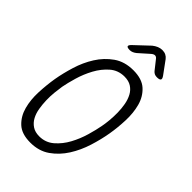

<svg xmlns="http://www.w3.org/2000/svg" viewBox="-280 -1050 1160 1160"><g transform="rotate(45 300.0 -470.0)"><path d="M230 -55Q283 -55 322.5 -89Q362 -123 388.5 -172Q415 -221 430.5 -274.5Q446 -328 453 -367Q458 -392 461 -425Q464 -458 463.5 -492Q463 -526 457 -559Q451 -592 437 -618Q423 -644 399 -659.5Q375 -675 339 -675Q285 -675 246 -641Q207 -607 180.5 -558Q154 -509 138.5 -456Q123 -403 116 -365Q112 -340 108.5 -307Q105 -274 106 -239.5Q107 -205 112.5 -172Q118 -139 132 -113Q146 -87 170 -71Q194 -55 230 -55ZM218 10Q144 10 105 -26.5Q66 -63 51 -119Q36 -175 39 -241Q42 -307 52 -367Q62 -425 82 -490.5Q102 -556 137 -611.5Q172 -667 224 -703.5Q276 -740 350 -740Q424 -740 463.5 -704Q503 -668 518 -613Q533 -558 530.5 -492.5Q528 -427 518 -369Q508 -309 487 -242Q466 -175 430.5 -119Q395 -63 343 -26.5Q291 10 218 10ZM248 -810Q225 -810 222.5 -818.5Q220 -827 239 -844L325 -925Q340 -937 355.5 -943.5Q371 -950 388 -950Q405 -950 418 -943.5Q431 -937 440 -925L500 -843Q512 -826 507 -818Q502 -810 480 -810Q468 -810 459.5 -814Q451 -818 444 -826L399 -883Q390 -896 378.5 -896Q367 -896 353 -883L290 -827Q280 -819 269.5 -814.5Q259 -810 248 -810Z"/></g></svg>

Font: Maple Mono ExtraLight
Style: Italic
Weight: 275
Italic angle: -10°
Monospace: yes
Designer: subframe7536
Version: Version 7.000